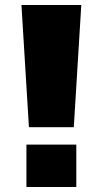

<svg xmlns="http://www.w3.org/2000/svg" viewBox="-20 -750 412 770"><path d="M96 -240 66 -730H306L276 -240ZM86 0V-170H286V0Z"/></svg>

Font: M PLUS 1 Black
Style: Regular
Weight: 900
Designer: Coji Morishita
Foundry: UNDERFOREST DESIGN
Version: Version 1.001